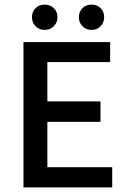

<svg xmlns="http://www.w3.org/2000/svg" viewBox="-20 -815 556 835"><path d="M82 0V-632H459V-545H186V-374H417V-285H186V-88H468V0ZM174 -685Q150 -685 134.5 -701Q119 -717 119 -740Q119 -764 134.5 -779.5Q150 -795 174 -795Q198 -795 214 -779.5Q230 -764 230 -740Q230 -717 214 -701Q198 -685 174 -685ZM378 -685Q354 -685 338.5 -701Q323 -717 323 -740Q323 -764 338.5 -779.5Q354 -795 378 -795Q402 -795 417.5 -779.5Q433 -764 433 -740Q433 -717 417.5 -701Q402 -685 378 -685Z"/></svg>

Font: Narnoor Medium
Style: Regular
Weight: 500
Designer: S. Sridhar Murthy
Foundry: SIL International
Version: Version 3.000